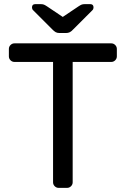

<svg xmlns="http://www.w3.org/2000/svg" viewBox="-20 -910 609 930"><path d="M23 0ZM519 -700Q530 -700 538 -692Q546 -684 546 -673V-637Q546 -626 538 -618Q530 -610 519 -610H332V-27Q332 -16 324 -8Q316 0 305 0H264Q253 0 245 -8Q237 -16 237 -27V-610H50Q39 -610 31 -618Q23 -626 23 -637V-673Q23 -684 31 -692Q39 -700 50 -700ZM269 -750Q258 -750 250 -754Q242 -758 232 -769L140 -861Q135 -866 135 -874Q135 -890 151 -890H177Q187 -890 193 -887.5Q199 -885 208 -879L284 -828L360 -879Q369 -885 375 -887.5Q381 -890 391 -890H417Q433 -890 433 -874Q433 -866 428 -861L336 -769Q326 -758 318 -754Q310 -750 299 -750Z"/></svg>

Font: Rubik
Style: Regular
Weight: 400
Designer: Hubert & Fischer
Foundry: Hubert & Fischer
Version: Version 1.002; ttfautohint (v1.6)